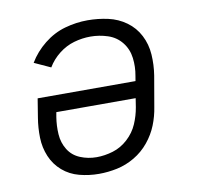

<svg xmlns="http://www.w3.org/2000/svg" viewBox="-66 -607 708 684"><g transform="rotate(-10 288.0 -265.0)"><path d="M239 8Q272 8 305 1Q338 -6 368.5 -24Q399 -42 421.5 -69.5Q444 -97 456.5 -128.5Q469 -160 474 -193L493 -303Q499 -341 496.5 -378.5Q494 -416 477.5 -448Q461 -480 432 -501Q403 -522 367 -530Q331 -538 293 -538Q252 -538 211 -526.5Q170 -515 135 -487Q100 -459 78 -422L137 -395Q153 -422 178.5 -442Q204 -462 233.5 -470.5Q263 -479 293 -479Q325 -479 355.5 -469Q386 -459 405.5 -434.5Q425 -410 429 -377.5Q433 -345 427 -313L424 -295H70L59 -227Q53 -191 54 -155Q55 -119 68.5 -87Q82 -55 108 -32.5Q134 -10 168.5 -1Q203 8 239 8ZM241 -52Q210 -52 182 -63.5Q154 -75 138.5 -100Q123 -125 121 -156Q119 -187 124 -218L127 -235H414L409 -203Q404 -173 391.5 -144Q379 -115 354.5 -92.5Q330 -70 300 -61Q270 -52 241 -52Z"/></g></svg>

Font: Iosevka Sparkle Light
Style: Italic
Weight: 300
Italic angle: -9°
Designer: Belleve Invis
Foundry: Belleve Invis
Version: Version 4.5.0; ttfautohint (v1.8.3)